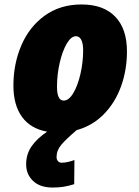

<svg xmlns="http://www.w3.org/2000/svg" viewBox="-20 -583 623 859"><path d="M320 0H322Q275 40 254 65Q233 90 233 120Q233 130 239 137.5Q245 145 256 145Q280 145 313 133L312 241Q286 249 265 252.5Q244 256 215 256Q159 256 128 226.5Q97 197 97 152Q97 107 121 72Q145 37 191 6Q117 -7 78.5 -60Q40 -113 40 -200Q40 -297 75.5 -380Q111 -463 180 -513Q249 -563 345 -563Q443 -563 495.5 -508.5Q548 -454 548 -353Q548 -270 521.5 -196.5Q495 -123 443.5 -71Q392 -19 320 0ZM352 -358Q352 -389 343.5 -405Q335 -421 320 -421Q298 -421 278.5 -387.5Q259 -354 247 -301.5Q235 -249 235 -195Q235 -133 265 -133Q288 -133 308 -166.5Q328 -200 340 -252.5Q352 -305 352 -358Z"/></svg>

Font: Noto Sans Display Black
Style: Italic
Weight: 900
Italic angle: -12°
Designer: Monotype Design team
Foundry: Monotype Imaging Inc.
Version: Version 1.000